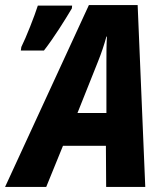

<svg xmlns="http://www.w3.org/2000/svg" viewBox="-58 -736 653 756"><path d="M24 -537H115C154 -587 197 -656 225 -703L226 -714H91C78 -673 45 -589 26 -551ZM247 -291 328 -494C342 -529 352 -559 361 -592H363C361 -557 361 -524 361 -490V-291ZM-38 0H124L190 -162H359L360 0H514L484 -716H292Z"/></svg>

Font: Noto Sans Display SemiCondensed Extra
Style: Italic
Weight: 800
Width: 4
Italic angle: -12°
Designer: Monotype Design Team
Foundry: Monotype Imaging Inc.
Version: Version 1.900